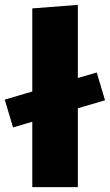

<svg xmlns="http://www.w3.org/2000/svg" viewBox="-34 -768 452 788"><path d="M19.5 -245 -14.5 -359Q30.5 -372.5 71.5 -384.5Q112.5 -396.5 151 -408L196 -421.5Q233.5 -432.5 275.5 -445Q317.5 -457.5 363 -470.5L397 -356.5Q351.5 -343 309.2 -330.5Q267 -318 229 -306.5L184.5 -293.5Q146.5 -282.5 105.8 -270.5Q65 -258.5 19.5 -245ZM98.5 0Q98.5 -53 98.5 -102.5Q98.5 -152 98.5 -214.5V-493Q98.5 -553.5 98.5 -613.2Q98.5 -673 98.5 -733.5L285.5 -748Q285.5 -689.5 285.5 -626.5Q285.5 -563.5 285.5 -493V-214.5Q285.5 -152 285.5 -102.5Q285.5 -53 285.5 0Z"/></svg>

Font: Commissioner Thin ExtraBold
Style: Regular
Weight: 800
Version: Version 1.000